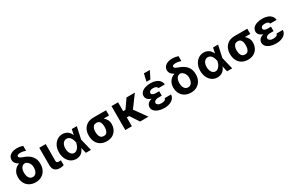

<svg xmlns="http://www.w3.org/2000/svg" viewBox="181 -2281 5724 3788"><g transform="rotate(-30 3043.0 -387.5)"><path d="M129.6 -610.8Q129.3 -678.6 185.5 -719.5Q241.8 -760.3 337.7 -760.3Q372.2 -760.3 403.2 -754.8Q434.3 -749.3 469.1 -737.9V-625.4Q447.8 -633.9 415.5 -640.8Q383.2 -647.7 349.4 -647.7Q309.7 -647.7 290.7 -637.6Q271.7 -627.5 271.7 -608.7Q271.7 -599.1 278.4 -589.3Q285.2 -579.5 301.8 -569.6Q318.5 -559.7 348 -549Q469.8 -508.5 528.1 -438.4Q586.3 -368.3 586.3 -267V-257.1Q586.3 -179 554.5 -118.6Q522.7 -58.2 464.8 -24.1Q407 9.9 328.5 9.9Q248.6 9.9 190.2 -23.1Q131.7 -56.1 100 -114.5Q68.2 -172.9 68.2 -248.6V-258.5Q68.2 -311.4 88.8 -356.5Q109.4 -401.6 144.9 -433.2Q180.4 -464.8 224.8 -475.9L223.7 -478.7Q177.9 -502.8 153.8 -535.9Q129.6 -568.9 129.6 -610.8ZM216.6 -273.8V-265.6Q216.6 -220.2 229.2 -184.8Q241.8 -149.5 266.9 -129.3Q291.9 -109 328.5 -109Q364.3 -109 388.7 -129.1Q413 -149.1 425.6 -184.7Q438.2 -220.2 438.2 -265.6V-273.8Q438.2 -308.6 424 -340.9Q409.8 -373.2 385.1 -396Q360.4 -418.7 328.5 -424.7Q292.3 -424.7 267.2 -404.8Q242.2 -384.9 229.4 -350.9Q216.6 -316.8 216.6 -273.8Z M724.4 -545.5H871.4L869.7 -170.8Q870 -138.1 884.8 -127.1Q899.5 -116.1 927.2 -116.1Q941.4 -116.1 951.7 -117.2Q962 -118.3 970.2 -119V-7.8Q951.3 -1.4 928.4 2.5Q905.5 6.4 880.3 6.4Q808.9 6.4 767 -30.5Q725.1 -67.5 724.4 -152.7Z M1250.4 11.4Q1181.8 11 1128.7 -25.2Q1075.6 -61.4 1045.5 -125.4Q1015.3 -189.3 1015.3 -272.7Q1015.3 -355.8 1046.9 -418.7Q1078.5 -481.5 1132.3 -517Q1186.1 -552.6 1252.8 -552.6Q1296.9 -552.6 1332.9 -536.9Q1369 -521.3 1395.4 -492.5Q1421.9 -463.8 1437.1 -424.7H1482.6L1519.9 -274.1L1586.6 0H1470.2L1407.7 -274.1Q1402.3 -301.1 1392.8 -329Q1383.2 -356.9 1367.7 -380.3Q1352.3 -403.8 1329.9 -418Q1307.5 -432.2 1277.3 -432.2Q1241.5 -432.2 1215.6 -411.8Q1189.6 -391.3 1175.8 -355.8Q1161.9 -320.3 1161.9 -273.8Q1161.9 -226.9 1176 -190.3Q1190 -153.8 1214.8 -132.6Q1239.7 -111.5 1272.7 -111.5Q1301.1 -111.5 1323.9 -126.6Q1346.6 -141.7 1363.5 -165.8Q1380.3 -190 1391.5 -217.9Q1402.7 -245.7 1407.7 -271.3L1464.8 -545.5H1579.5L1519.9 -271.3L1482.6 -124.3H1438.9Q1424 -85.6 1398.8 -54.9Q1373.6 -24.1 1336.6 -6.4Q1299.7 11.4 1250.4 11.4Z M1689.3 -258.5V-269.9Q1689.6 -343.4 1719.5 -402Q1749.3 -460.6 1806.5 -494.5Q1863.6 -528.4 1946.4 -528.4Q1958.1 -522 1968.6 -505.9Q1979 -489.7 1996.1 -472.8Q2013.1 -456 2043.7 -446.4Q2082.4 -433.6 2117.4 -404.5Q2152.3 -375.4 2174.5 -335Q2196.7 -294.7 2196.4 -248.6V-238.6Q2196.7 -168.7 2167.4 -112.4Q2138.1 -56.1 2082.7 -23.1Q2027.3 9.9 1947.8 9.9Q1865.1 9.9 1807.4 -25.4Q1749.6 -60.7 1719.6 -121.4Q1689.6 -182.2 1689.3 -258.5ZM1839.1 -269.9V-258.5Q1839.5 -217.3 1849.6 -183.2Q1859.7 -149.1 1883.3 -129.1Q1907 -109 1947.8 -109Q1984.7 -109 2006.2 -129.1Q2027.7 -149.1 2037.1 -183.2Q2046.5 -217.3 2046.5 -258.5V-269.9Q2046.5 -307.5 2037.1 -339.3Q2027.7 -371.1 2005.9 -390.3Q1984 -409.4 1946.4 -409.4Q1907.3 -409.4 1883.9 -390.3Q1860.4 -371.1 1850 -339.3Q1839.5 -307.5 1839.1 -269.9ZM2235.1 -528.4V-409.4H1946.4V-528.4Z M2519.2 -545.5V0H2369.3V-545.5ZM2901.6 -545.5 2647.7 -201.3H2493.3L2475.1 -343.8H2570.7L2712 -545.5ZM2706 0 2561.4 -219.5 2686.1 -294.7 2896.7 0Z M3221.6 -285.9H3331.3V-228H3253.9Q3227.3 -228 3203.8 -221.1Q3180.4 -214.1 3165.8 -199.8Q3151.3 -185.4 3150.9 -163Q3151.6 -138.1 3177.9 -119.5Q3204.2 -100.9 3253.2 -100.9Q3304 -100.9 3328.8 -115.2Q3353.7 -129.6 3357.6 -157.3H3501.8Q3500.4 -116.1 3480.3 -84.9Q3460.2 -53.6 3426.8 -32.5Q3393.5 -11.4 3350.9 -0.7Q3308.2 9.9 3261 9.9Q3189.6 9.9 3131.9 -9.4Q3074.2 -28.8 3040.7 -64.3Q3007.1 -99.8 3006.7 -148.4Q3007.1 -177.6 3019.5 -202.4Q3032 -227.3 3057.9 -246.1Q3083.8 -264.9 3124.5 -275.4Q3165.1 -285.9 3221.6 -285.9ZM3331.3 -264.9H3221.6Q3169 -264.9 3130.3 -275.7Q3091.6 -286.6 3066.2 -305Q3040.8 -323.5 3028.4 -347.1Q3016 -370.7 3016 -395.6Q3016 -446 3047.6 -481Q3079.2 -516 3134.2 -534.3Q3189.3 -552.6 3260.3 -552.6Q3324.6 -552.6 3376.6 -533.2Q3428.6 -513.8 3459.9 -477.5Q3491.1 -441.1 3493.6 -389.9H3347.7Q3344.5 -416.5 3318.7 -429.5Q3293 -442.5 3252.8 -442.5Q3207.7 -442.5 3184.5 -424.7Q3161.2 -407 3160.9 -383.5Q3161.2 -359 3185.7 -344.3Q3210.2 -329.5 3253.9 -329.5H3331.3ZM3208.1 -616.8 3246.1 -785.5H3381.4L3297.2 -616.8Z M3668.3 -610.8Q3668 -678.6 3724.3 -719.5Q3780.5 -760.3 3876.4 -760.3Q3910.9 -760.3 3941.9 -754.8Q3973 -749.3 4007.8 -737.9V-625.4Q3986.5 -633.9 3954.2 -640.8Q3921.9 -647.7 3888.1 -647.7Q3848.4 -647.7 3829.4 -637.6Q3810.4 -627.5 3810.4 -608.7Q3810.4 -599.1 3817.1 -589.3Q3823.9 -579.5 3840.6 -569.6Q3857.2 -559.7 3886.7 -549Q4008.5 -508.5 4066.8 -438.4Q4125 -368.3 4125 -267V-257.1Q4125 -179 4093.2 -118.6Q4061.4 -58.2 4003.6 -24.1Q3945.7 9.9 3867.2 9.9Q3787.3 9.9 3728.9 -23.1Q3670.5 -56.1 3638.7 -114.5Q3606.9 -172.9 3606.9 -248.6V-258.5Q3606.9 -311.4 3627.5 -356.5Q3648.1 -401.6 3683.6 -433.2Q3719.1 -464.8 3763.5 -475.9L3762.4 -478.7Q3716.6 -502.8 3692.5 -535.9Q3668.3 -568.9 3668.3 -610.8ZM3755.3 -273.8V-265.6Q3755.3 -220.2 3767.9 -184.8Q3780.5 -149.5 3805.6 -129.3Q3830.6 -109 3867.2 -109Q3903.1 -109 3927.4 -129.1Q3951.7 -149.1 3964.3 -184.7Q3976.9 -220.2 3976.9 -265.6V-273.8Q3976.9 -308.6 3962.7 -340.9Q3948.5 -373.2 3923.8 -396Q3899.1 -418.7 3867.2 -424.7Q3831 -424.7 3805.9 -404.8Q3780.9 -384.9 3768.1 -350.9Q3755.3 -316.8 3755.3 -273.8Z M4468 11.4Q4399.5 11 4346.4 -25.2Q4293.3 -61.4 4263.1 -125.4Q4233 -189.3 4233 -272.7Q4233 -355.8 4264.6 -418.7Q4296.2 -481.5 4350 -517Q4403.8 -552.6 4470.5 -552.6Q4514.6 -552.6 4550.6 -536.9Q4586.6 -521.3 4613.1 -492.5Q4639.6 -463.8 4654.8 -424.7H4700.3L4737.6 -274.1L4804.3 0H4687.9L4625.4 -274.1Q4620 -301.1 4610.4 -329Q4600.9 -356.9 4585.4 -380.3Q4570 -403.8 4547.6 -418Q4525.2 -432.2 4495 -432.2Q4459.2 -432.2 4433.2 -411.8Q4407.3 -391.3 4393.5 -355.8Q4379.6 -320.3 4379.6 -273.8Q4379.6 -226.9 4393.6 -190.3Q4407.7 -153.8 4432.5 -132.6Q4457.4 -111.5 4490.4 -111.5Q4518.8 -111.5 4541.5 -126.6Q4564.3 -141.7 4581.1 -165.8Q4598 -190 4609.2 -217.9Q4620.4 -245.7 4625.4 -271.3L4682.5 -545.5H4797.2L4737.6 -271.3L4700.3 -124.3H4656.6Q4641.7 -85.6 4616.5 -54.9Q4591.3 -24.1 4554.3 -6.4Q4517.4 11.4 4468 11.4Z M4907 -258.5V-269.9Q4907.3 -343.4 4937.1 -402Q4967 -460.6 5024.1 -494.5Q5081.3 -528.4 5164.1 -528.4Q5175.8 -522 5186.3 -505.9Q5196.7 -489.7 5213.8 -472.8Q5230.8 -456 5261.4 -446.4Q5300.1 -433.6 5335 -404.5Q5370 -375.4 5392.2 -335Q5414.4 -294.7 5414.1 -248.6V-238.6Q5414.4 -168.7 5385.1 -112.4Q5355.8 -56.1 5300.4 -23.1Q5245 9.9 5165.5 9.9Q5082.7 9.9 5025 -25.4Q4967.3 -60.7 4937.3 -121.4Q4907.3 -182.2 4907 -258.5ZM5056.8 -269.9V-258.5Q5057.2 -217.3 5067.3 -183.2Q5077.4 -149.1 5101 -129.1Q5124.6 -109 5165.5 -109Q5202.4 -109 5223.9 -129.1Q5245.4 -149.1 5254.8 -183.2Q5264.2 -217.3 5264.2 -258.5V-269.9Q5264.2 -307.5 5254.8 -339.3Q5245.4 -371.1 5223.5 -390.3Q5201.7 -409.4 5164.1 -409.4Q5125 -409.4 5101.6 -390.3Q5078.1 -371.1 5067.6 -339.3Q5057.2 -307.5 5056.8 -269.9ZM5452.8 -528.4V-409.4H5164.1V-528.4Z M5768.5 -285.9H5878.2V-228H5800.8Q5774.1 -228 5750.7 -221.1Q5727.3 -214.1 5712.7 -199.8Q5698.2 -185.4 5697.8 -163Q5698.5 -138.1 5724.8 -119.5Q5751.1 -100.9 5800.1 -100.9Q5850.9 -100.9 5875.7 -115.2Q5900.6 -129.6 5904.5 -157.3H6048.7Q6047.2 -116.1 6027.2 -84.9Q6007.1 -53.6 5973.7 -32.5Q5940.3 -11.4 5897.7 -0.7Q5855.1 9.9 5807.9 9.9Q5736.5 9.9 5678.8 -9.4Q5621.1 -28.8 5587.5 -64.3Q5554 -99.8 5553.6 -148.4Q5554 -177.6 5566.4 -202.4Q5578.8 -227.3 5604.8 -246.1Q5630.7 -264.9 5671.3 -275.4Q5712 -285.9 5768.5 -285.9ZM5878.2 -264.9H5768.5Q5715.9 -264.9 5677.2 -275.7Q5638.5 -286.6 5613.1 -305Q5587.7 -323.5 5575.3 -347.1Q5562.9 -370.7 5562.9 -395.6Q5562.9 -446 5594.5 -481Q5626.1 -516 5681.1 -534.3Q5736.2 -552.6 5807.2 -552.6Q5871.4 -552.6 5923.5 -533.2Q5975.5 -513.8 6006.7 -477.5Q6038 -441.1 6040.5 -389.9H5894.5Q5891.3 -416.5 5865.6 -429.5Q5839.8 -442.5 5799.7 -442.5Q5754.6 -442.5 5731.4 -424.7Q5708.1 -407 5707.7 -383.5Q5708.1 -359 5732.6 -344.3Q5757.1 -329.5 5800.8 -329.5H5878.2Z"/></g></svg>

Font: InterMG
Style: Bold
Weight: 700
Designer: Rasmus Andersson
Foundry: rsms
Version: Version 3.019;December 26, 2023;FontCreator 15.0.0.2955 64-b